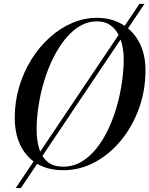

<svg xmlns="http://www.w3.org/2000/svg" viewBox="-20 -850 755 970"><path d="M59.5 100 684.5 -830.5H710L85.5 100ZM300 10Q185 10 119.8 -61.5Q54.5 -133 54.5 -255Q54.5 -337 77 -412Q99.5 -487 139.2 -550.5Q179 -614 231.5 -661Q284 -708 344.8 -734Q405.5 -760 469.5 -760Q541 -760 596.5 -727.8Q652 -695.5 683.5 -636Q715 -576.5 715 -495Q715 -392.5 681.8 -301.2Q648.5 -210 590.8 -140Q533 -70 458.2 -30Q383.5 10 300 10ZM300 -8Q348.5 -8 390 -32Q431.5 -56 465.5 -98Q499.5 -140 525.5 -194.2Q551.5 -248.5 569.2 -309.8Q587 -371 596 -433.8Q605 -496.5 605 -554.5Q605 -585.5 598.2 -618.2Q591.5 -651 576.2 -679Q561 -707 534.8 -724.5Q508.5 -742 469.5 -742Q423.5 -742 383 -718Q342.5 -694 308.8 -652Q275 -610 248.2 -555.8Q221.5 -501.5 203 -440.2Q184.5 -379 174.8 -316.2Q165 -253.5 165 -195.5Q165 -144.5 177 -102Q189 -59.5 218.5 -33.8Q248 -8 300 -8Z"/></svg>

Font: Bodoni Moda SC 11pt
Style: Italic
Weight: 400
Italic angle: -13°
Version: Version 2.005